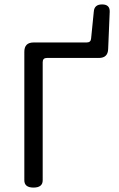

<svg xmlns="http://www.w3.org/2000/svg" viewBox="-20 -848 538 868"><path d="M173 -33Q173 0 131.5 0Q90 0 90 -33V-614Q90 -656 132 -656H372Q391 -656 392 -675L404 -795Q406 -828 441.5 -828Q477 -828 476 -795L469 -627Q468 -586 427 -586H192Q173 -586 173 -567Z"/></svg>

Font: Raw Maruko Gothic CJK TC
Style: Regular
Weight: 400
Version: Version 1.001